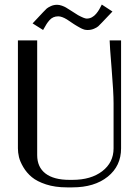

<svg xmlns="http://www.w3.org/2000/svg" viewBox="-20 -809 606 837"><path d="M122.1 -707 168 -755.9Q178.2 -767.1 183.6 -771.7Q189 -776.4 201.4 -782.2Q213.9 -788.1 229 -788.1Q238.8 -788.1 249.8 -784.2Q260.7 -780.3 267.3 -776.4Q273.9 -772.5 290 -762.2L319.8 -743.2Q347.7 -728 357.9 -728Q370.1 -728 380.6 -733.6Q391.1 -739.3 399.4 -749.3Q407.7 -759.3 412.8 -768.3Q418 -777.3 423.8 -789.1L470.2 -758.8L423.8 -710Q414.1 -699.7 408.2 -694.3Q402.3 -689 389.6 -683.6Q377 -678.2 361.8 -678.2Q357.9 -678.2 354.2 -678.7Q350.6 -679.2 347.7 -679.9Q344.7 -680.7 340.3 -682.6Q335.9 -684.6 333.7 -685.5Q331.5 -686.5 326.4 -689.5Q321.3 -692.4 319.1 -693.6Q316.9 -694.8 310.5 -698.7Q304.2 -702.6 301.8 -704.1L272 -724.1Q249.5 -737.8 233.9 -737.8Q222.2 -737.8 212.6 -733.6Q203.1 -729.5 195.3 -720.5Q187.5 -711.4 182.9 -704.1Q178.2 -696.8 170.9 -683.6Q170.4 -682.6 169.9 -681.9Q169.4 -681.2 168.9 -680.2Q168.5 -679.2 168 -678.2ZM58.1 -632.8H142.1V-132.8Q142.1 -80.6 178.2 -52.7Q214.4 -24.9 283.2 -24.9H295.9Q376.5 -24.9 425.8 -62.7Q475.1 -100.6 475.1 -162.1V-358.9Q475.1 -405.8 466.6 -509.5Q458 -613.3 458 -632.8H507.8V-162.1Q507.8 -85.4 449.7 -38.8Q391.6 7.8 295.9 7.8H271Q220.2 7.8 180.7 -5.1Q141.1 -18.1 118.7 -36.9Q96.2 -55.7 81.8 -80.1Q67.4 -104.5 62.7 -124.3Q58.1 -144 58.1 -162.1Z"/></svg>

Font: Resagokr
Style: Regular
Weight: 500
Designer: gluk
Foundry: gluk
Version: Version 0.95